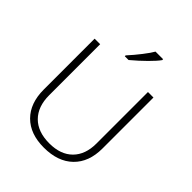

<svg xmlns="http://www.w3.org/2000/svg" viewBox="-256 -1076 1230 1230"><g transform="rotate(45 359.5 -460.5)"><path d="M92.8 -253.9V-713.9H143.1V-252Q143.1 -148.9 200.2 -91.6Q257.3 -34.2 361.8 -34.2Q463.9 -34.2 520 -90.6Q576.2 -147 576.2 -247.1V-713.9H626V-252Q626 -128.9 554.7 -59.6Q483.4 9.8 356 9.8Q231.9 9.8 162.4 -59.8Q92.8 -129.4 92.8 -253.9ZM309.1 -771V-778.8Q344.7 -817.4 379.6 -862.5Q414.6 -907.7 427.2 -931.2H496.1V-922.9Q478.5 -897.5 436.3 -855.5Q394 -813.5 343.3 -771Z"/></g></svg>

Font: Open Sans Light
Style: Regular
Weight: 300
Foundry: Ascender Corporation
Version: Version 1.10